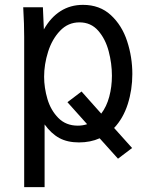

<svg xmlns="http://www.w3.org/2000/svg" viewBox="-20 -580 640 790"><path d="M390 -11Q352 6 305 6Q257.5 6 224.2 -12Q191 -30 163.5 -68V190H79.5V-428Q79.5 -482.5 76 -540L75.5 -550H156.5L160.5 -459Q188.5 -508.5 229 -534.2Q269.5 -560 321.5 -560Q390.5 -560 436.2 -517.8Q482 -475.5 503.2 -410.2Q524.5 -345 524.5 -275.5Q524.5 -211 505.8 -152Q487 -93 449.5 -53.5L523.5 29L465.5 73ZM338.5 -69 257.5 -159.5 315.5 -203.5 396.5 -112.5Q418.5 -141 429.5 -182Q440.5 -223 440.5 -268.5Q440.5 -318.5 427.2 -369Q414 -419.5 384 -453.8Q354 -488 307 -488Q260 -488 227 -453.2Q194 -418.5 177.8 -366.8Q161.5 -315 161.5 -264.5Q161.5 -219 175.2 -172.5Q189 -126 220.2 -94.5Q251.5 -63 300 -63Q320.5 -63 338.5 -69Z"/></svg>

Font: JuliaMono
Style: Regular
Weight: 400
Monospace: yes
Designer: cormullion
Foundry: corm
Version: Version 0.055; ttfautohint (v1.8.4)